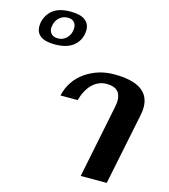

<svg xmlns="http://www.w3.org/2000/svg" viewBox="-269 -918 890 1012"><g transform="rotate(15 176.0 -411.5)"><path d="M-149 -707Q-149 -714 -147 -728Q-137 -772 -103.5 -797.5Q-70 -823 -9 -823Q45 -823 70.5 -803.5Q96 -784 96 -751Q96 -700 60 -667Q24 -634 -46 -634Q-149 -634 -149 -707ZM31 -744Q31 -765 19 -776.5Q7 -788 -15 -788Q-41 -788 -60 -771.5Q-79 -755 -84 -728Q-86 -718 -86 -714Q-86 -693 -73.5 -681Q-61 -669 -38 -669Q-9 -669 11 -690.5Q31 -712 31 -744ZM346 -394Q351 -419 351 -433Q351 -504 274 -504Q230 -504 197 -473Q164 -442 147 -382H53Q73 -467 142 -515Q211 -563 299 -563Q493 -563 493 -434Q493 -416 488 -391L408 0H266Z"/></g></svg>

Font: Taviraj SemiBold
Style: Italic
Weight: 600
Italic angle: -12°
Designer: Katatrad Team
Foundry: CadsonDemak
Version: Version 1.001